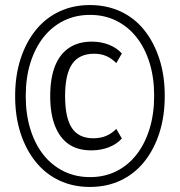

<svg xmlns="http://www.w3.org/2000/svg" viewBox="-20 -733 713 761"><path d="M336 8Q270 8 215.5 -17.5Q161 -43 122 -91Q83 -139 61.5 -205Q40 -271 40 -352Q40 -433 61.5 -499.5Q83 -566 122 -614Q161 -662 215.5 -687.5Q270 -713 336 -713Q403 -713 458 -687.5Q513 -662 551.5 -614Q590 -566 611.5 -500Q633 -434 633 -353Q633 -272 611.5 -205.5Q590 -139 551 -91Q512 -43 457.5 -17.5Q403 8 336 8ZM342 -137Q288 -137 252.5 -161.5Q217 -186 198 -234Q179 -282 179 -352Q179 -423 198 -471Q217 -519 254 -543.5Q291 -568 344 -568Q380 -568 411 -556Q442 -544 463 -521L441 -483Q422 -502 401 -511Q380 -520 353 -520Q294 -520 266 -479.5Q238 -439 238 -352Q238 -266 265 -225.5Q292 -185 350 -185Q379 -185 401 -194.5Q423 -204 441 -222L463 -184Q442 -161 410.5 -149Q379 -137 342 -137ZM337 -31Q394 -31 440.5 -54Q487 -77 520.5 -119.5Q554 -162 572.5 -221.5Q591 -281 591 -353Q591 -426 572.5 -485Q554 -544 520.5 -586Q487 -628 440.5 -651Q394 -674 337 -674Q280 -674 233 -651Q186 -628 152.5 -585.5Q119 -543 100.5 -484Q82 -425 82 -352Q82 -280 100.5 -220.5Q119 -161 152.5 -119Q186 -77 233 -54Q280 -31 337 -31Z"/></svg>

Font: Nunito Sans 7pt Condensed Light
Style: Regular
Weight: 300
Width: 3
Designer: Vernon Adams
Foundry: Vernon Adams
Version: Version 3.101;gftools[0.9.27]